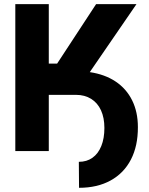

<svg xmlns="http://www.w3.org/2000/svg" viewBox="-20 -727 715 924"><path d="M214.8 0H53.7V-707H214.8V-420.9H254.9L442.4 -707H636.7L412.1 -379.9Q484.9 -369.1 536.6 -334.5Q588.4 -299.8 616 -243.9Q643.6 -188 643.6 -115.2Q644 -24.9 610.1 40.8Q576.2 106.4 512.2 141.6Q448.2 176.8 360.4 176.8L359.4 51.8Q397.5 51.8 425 32.2Q452.6 12.7 467.5 -24.2Q482.4 -61 482.4 -111.3Q482.4 -160.2 466.1 -196Q449.7 -231.9 418.7 -251.2Q387.7 -270.5 345.7 -270.5H214.8Z"/></svg>

Font: Pretendard ExtraBold
Style: Regular
Weight: 800
Designer: Base glyphs from Inter by Rasmus Andersson; Hangeul glyphs from Noto Sans CJK(Source Han Sans) by Jang Soo-young and Kan
Foundry: Kil Hyung-jin
Version: Version 1.309